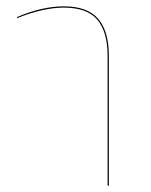

<svg xmlns="http://www.w3.org/2000/svg" viewBox="-20 -585 477 605"><path d="M323 -410V0H319V-410Q319 -484 287 -522.5Q255 -561 181 -561Q117 -561 34 -528L33 -531Q113 -565 181 -565Q256 -565 289.5 -525.5Q323 -486 323 -410Z"/></svg>

Font: FiraGO Four
Style: Regular
Weight: 100
Designer: bBox Type
Foundry: bBox Type GmbH
Version: Version 1.001